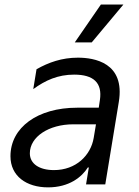

<svg xmlns="http://www.w3.org/2000/svg" viewBox="-20 -804 604 837"><path d="M306.1 -619.3H380L517.8 -784.1H419.7ZM189.6 12.8C281.2 12.8 336.6 -32 362.9 -73.9H367.2L355.1 0H438.9L497.9 -359.4C526.3 -531.2 390.6 -552.6 319.6 -552.6C250 -552.6 191.8 -532 139.2 -502.1L125 -415.5C177.6 -453.8 232.2 -478.7 303.3 -478.7C387.8 -478.7 426.8 -443.2 415.5 -367.9L410.5 -334.5H316.1C144.2 -334.5 25.6 -248.6 25.6 -122.9C25.6 -36.9 94.5 12.8 189.6 12.8ZM215.2 -62.5C152 -62.5 110.1 -89.5 110.1 -135.7C110.1 -207.4 192.5 -262.1 299.7 -262.1H398.4L388.5 -203.1C375.7 -126.4 311.1 -62.5 215.2 -62.5Z"/></svg>

Font: TID UI
Style: Italic
Weight: 400
Italic angle: -9.39999°
Designer: The TID Project Authors
Foundry: Bakken & Bæck
Version: Version 1.001;hotconv 1.0.109;makeotfexe 2.5.65596